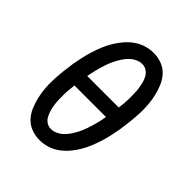

<svg xmlns="http://www.w3.org/2000/svg" viewBox="-206 -873 1012 1012"><g transform="rotate(45 300.0 -367.5)"><path d="M255 8Q222 8 193 -3Q164 -14 143.5 -36Q123 -58 111 -86.5Q99 -115 92 -145Q85 -175 82.5 -207Q80 -239 81.5 -271Q83 -303 86.5 -335.5Q90 -368 95 -401Q100 -429 106 -456.5Q112 -484 120.5 -511.5Q129 -539 140 -566Q151 -593 166 -618.5Q181 -644 201 -667.5Q221 -691 245.5 -708.5Q270 -726 298.5 -734.5Q327 -743 354 -743Q387 -743 416 -732Q445 -721 465.5 -699Q486 -677 498 -648.5Q510 -620 517 -590Q524 -560 526.5 -528Q529 -496 527.5 -464Q526 -432 522.5 -399.5Q519 -367 514 -334Q509 -306 503 -278.5Q497 -251 488.5 -223.5Q480 -196 469 -169Q458 -142 443 -116.5Q428 -91 408 -67.5Q388 -44 363.5 -26.5Q339 -9 310.5 -0.5Q282 8 255 8ZM193 -409H428Q431 -428 432.5 -446.5Q434 -465 434 -483.5Q434 -502 433.5 -520.5Q433 -539 430.5 -556.5Q428 -574 423.5 -591.5Q419 -609 410.5 -624Q402 -639 387.5 -649Q373 -659 354 -659Q335 -659 316.5 -650Q298 -641 283.5 -626.5Q269 -612 258 -594.5Q247 -577 238 -559Q229 -541 222.5 -522.5Q216 -504 210.5 -485Q205 -466 201 -447Q197 -428 193 -409ZM255 -76Q274 -76 292.5 -85Q311 -94 325.5 -108.5Q340 -123 351 -140.5Q362 -158 371 -176Q380 -194 386.5 -212.5Q393 -231 398.5 -250Q404 -269 408.5 -288Q413 -307 416 -326H181Q179 -307 177 -288.5Q175 -270 175 -251.5Q175 -233 175.5 -214.5Q176 -196 178.5 -178.5Q181 -161 186 -143.5Q191 -126 199 -111Q207 -96 221.5 -86Q236 -76 255 -76Z"/></g></svg>

Font: Iosevka Md Ex Obl
Style: Regular
Weight: 500
Width: 7
Italic angle: -9°
Monospace: yes
Designer: Belleve Invis
Foundry: Belleve Invis
Version: Version 32.5.0; ttfautohint (v1.8.4)